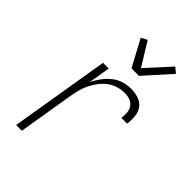

<svg xmlns="http://www.w3.org/2000/svg" viewBox="-223 -853 947 947"><g transform="rotate(45 250.0 -379.5)"><path d="M73 0 159 -520H199L180 -407Q192 -432 209 -454.5Q226 -477 247.5 -494.5Q269 -512 295 -520Q321 -528 347 -528Q374 -528 399 -520Q424 -512 439 -492Q454 -472 456.5 -445.5Q459 -419 455 -392H415Q418 -411 416.5 -430Q415 -449 405 -463.5Q395 -478 377.5 -484.5Q360 -491 341 -491Q318 -491 294 -484Q270 -477 250 -462Q230 -447 214.5 -426.5Q199 -406 188 -383.5Q177 -361 171 -337.5Q165 -314 161 -291L113 0ZM278 -600 203 -739 235 -756 310 -634 424 -759 452 -736 330 -600Z"/></g></svg>

Font: Iosevka Extralight Oblique
Style: Regular
Weight: 200
Italic angle: -9°
Monospace: yes
Designer: Belleve Invis
Foundry: Belleve Invis
Version: Version 32.5.0; ttfautohint (v1.8.4)